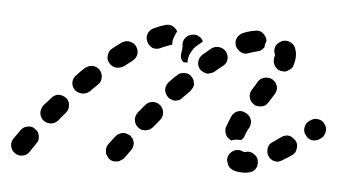

<svg xmlns="http://www.w3.org/2000/svg" viewBox="-57 -328 740 413"><g transform="rotate(5 313.0 -122.0)"><path d="M26 -25Q19 -31 10 -29Q1 -28 -5 -20Q-13 -9 -19 0Q-24 7 -22 17Q-20 26 -12 31Q-5 36 5 34Q14 32 19 24Q24 17 31 6Q37 -1 35 -11Q34 -20 26 -25ZM506 19Q511 11 509 2Q508 -7 500 -12Q492 -18 483 -16Q480 -15 478 -15Q476 -16 475 -16Q467 -20 458 -17Q449 -13 445 -5Q443 -1 443 4Q443 8 445 12Q446 16 449 20Q452 23 456 25Q465 29 474 29Q482 30 491 28Q500 27 506 19ZM240 -14Q239 -18 237 -22Q234 -26 231 -29Q227 -31 223 -32Q219 -34 214 -33Q210 -32 206 -30Q202 -28 199 -24L186 -7Q183 -3 182 1Q181 6 182 10Q182 15 185 18Q187 22 190 25Q194 28 198 29Q203 30 207 29Q212 29 215 26Q219 24 222 21L235 3Q238 -1 239 -5Q240 -9 240 -14ZM587 -48Q584 -52 580 -54Q577 -57 572 -58Q568 -59 564 -58Q559 -57 555 -54Q546 -48 538 -42Q534 -40 531 -36Q529 -33 528 -28Q527 -24 528 -20Q528 -15 531 -11Q536 -3 545 -1Q554 1 562 -5Q571 -10 581 -17Q589 -22 590 -31Q592 -41 587 -48ZM436 -49Q434 -53 434 -57Q433 -62 435 -66Q439 -78 444 -89Q448 -98 457 -101Q466 -104 474 -99Q483 -95 486 -86Q489 -78 485 -69Q480 -61 477 -52Q476 -48 474 -45Q472 -42 469 -40Q469 -40 468 -40Q459 -41 450 -38Q450 -38 449 -37Q449 -37 449 -37Q449 -37 449 -37Q445 -39 441 -42Q438 -45 436 -49ZM87 -97Q79 -103 70 -103Q61 -102 55 -95Q47 -86 39 -77Q34 -70 34 -61Q35 -51 42 -45Q50 -39 59 -40Q68 -41 74 -48Q81 -57 89 -66Q95 -73 94 -82Q94 -91 87 -97ZM289 -100Q281 -106 272 -105Q263 -104 257 -97L243 -80Q237 -72 238 -63Q239 -54 246 -48Q253 -42 262 -43Q272 -44 278 -51L292 -68Q298 -75 297 -85Q296 -94 289 -100ZM649 -73Q650 -78 649 -82Q648 -86 645 -90Q640 -98 631 -99Q622 -101 614 -95L612 -94Q608 -91 606 -88Q604 -84 603 -80Q602 -75 603 -71Q604 -66 607 -63Q612 -55 621 -53Q630 -52 638 -57L640 -59Q644 -61 646 -65Q648 -69 649 -73ZM153 -164Q146 -171 137 -171Q128 -171 121 -165Q112 -157 104 -148Q97 -141 97 -132Q97 -123 104 -116Q111 -110 120 -110Q129 -110 136 -116Q144 -124 152 -132Q159 -138 159 -148Q159 -157 153 -164ZM358 -151Q357 -156 356 -160Q354 -164 351 -167Q344 -174 335 -173Q325 -173 319 -166Q311 -159 303 -150Q297 -143 297 -134Q298 -125 305 -118Q308 -115 312 -114Q316 -112 321 -112Q325 -113 329 -114Q333 -116 336 -120Q344 -128 351 -135Q354 -139 356 -143Q358 -147 358 -151ZM490 -119Q493 -116 498 -116Q502 -115 507 -116Q511 -117 515 -119Q518 -122 521 -126Q527 -135 533 -145Q535 -148 536 -153Q537 -157 536 -162Q534 -166 532 -170Q529 -173 525 -176Q517 -180 508 -178Q499 -176 494 -168Q489 -159 483 -150Q478 -142 480 -133Q482 -124 490 -119ZM227 -221Q222 -228 213 -230Q204 -232 196 -227Q186 -220 176 -212Q169 -207 168 -197Q166 -188 172 -181Q178 -173 187 -172Q196 -171 204 -176Q213 -183 221 -189Q229 -195 231 -204Q232 -213 227 -221ZM420 -227Q414 -234 405 -235Q396 -236 389 -231Q380 -224 371 -216Q364 -210 363 -201Q362 -191 368 -184Q371 -181 375 -179Q379 -177 384 -176Q388 -176 392 -178Q397 -179 400 -182Q408 -189 416 -195Q424 -201 425 -210Q426 -219 420 -227ZM537 -259Q545 -263 554 -260Q563 -257 567 -249Q571 -240 571 -230Q571 -221 568 -211Q567 -206 564 -203Q561 -200 557 -198Q553 -195 549 -195Q544 -195 540 -196Q531 -199 527 -207Q523 -215 525 -224Q526 -227 526 -229Q526 -229 526 -229Q522 -238 525 -247Q529 -255 537 -259ZM325 -205Q324 -211 325 -216Q327 -226 326 -232Q325 -242 331 -249Q337 -256 347 -257Q354 -258 360 -254Q366 -251 369 -244Q363 -239 356 -233Q350 -228 346 -220Q341 -212 340 -202Q340 -199 340 -196Q337 -196 334 -196Q333 -196 331 -196Q327 -200 325 -205ZM262 -221Q254 -225 250 -233Q246 -242 249 -250Q252 -259 261 -263Q273 -269 284 -272Q293 -275 300 -272Q308 -268 312 -261Q308 -254 306 -247Q303 -240 304 -232Q303 -231 302 -231Q300 -230 299 -230Q290 -227 279 -222Q271 -218 262 -221ZM461 -226Q457 -226 453 -228Q449 -230 446 -233Q443 -236 441 -240Q437 -249 441 -258Q445 -266 454 -270Q466 -275 479 -277Q488 -279 495 -274Q503 -268 505 -259Q505 -259 505 -258Q505 -258 505 -257Q505 -256 504 -254Q502 -248 502 -243Q499 -239 495 -236Q492 -234 487 -233Q479 -231 470 -228Q466 -226 461 -226Z"/></g></svg>

Font: FRB American Cursive Guidelines Arrows Dashed Extrabold
Style: Bold Italic
Weight: 800
Italic angle: -25°
Version: Version 2.0;Modular Font Editor K font №1